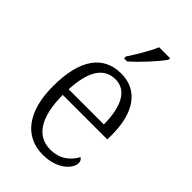

<svg xmlns="http://www.w3.org/2000/svg" viewBox="-233 -849 941 941"><g transform="rotate(45 237.5 -378.0)"><path d="M204 -619V-606H225C271 -645 340 -721 363 -756V-766H287C268 -721 233 -663 204 -619ZM256 10C359 10 410 -49 410 -86C410 -100 403 -109 395 -113C374 -71 331 -34 265 -34C173 -34 119 -108 118 -267H427V-299C427 -456 360 -544 247 -544C124 -544 54 -451 54 -263C54 -89 130 10 256 10ZM363 -307H119C125 -431 164 -504 247 -504C327 -504 362 -425 363 -307Z"/></g></svg>

Font: Noto Serif Bengali SemiCondensed Light
Style: Regular
Weight: 300
Width: 4
Designer: Juan Bruce, Universal Thirst, Indian Type Foundry and the Monotype Design Team.
Foundry: Monotype Imaging Inc.
Version: Version 2.003